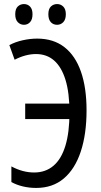

<svg xmlns="http://www.w3.org/2000/svg" viewBox="-20 -915 496 945"><path d="M158 10Q124 10 92.5 2.5Q61 -5 36 -19V-96Q64 -81 92 -73.5Q120 -66 148 -66Q204 -66 243 -99Q282 -132 302 -198Q322 -264 322 -361Q322 -458 302.5 -521.5Q283 -585 246.5 -617Q210 -649 157 -649Q132 -649 105.5 -642Q79 -635 52 -621L26 -693Q56 -709 92.5 -717Q129 -725 163 -725Q243 -725 297 -683Q351 -641 378.5 -562Q406 -483 406 -372Q406 -255 377.5 -169Q349 -83 294 -36.5Q239 10 158 10ZM104 -329V-405H337V-329ZM55 -845Q55 -871 67.5 -883Q80 -895 98 -895Q116 -895 128 -882.5Q140 -870 140 -845Q140 -819 128 -806Q116 -793 98 -793Q80 -793 67.5 -806Q55 -819 55 -845ZM218 -845Q218 -871 230.5 -883Q243 -895 261 -895Q279 -895 291.5 -882.5Q304 -870 304 -845Q304 -819 291.5 -806Q279 -793 261 -793Q242 -793 230 -806Q218 -819 218 -845Z"/></svg>

Font: Noto Sans ExtraCondensed
Style: Regular
Weight: 400
Width: 2
Designer: Monotype Design Team
Foundry: Monotype Imaging Inc.
Version: Version 2.013